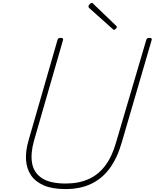

<svg xmlns="http://www.w3.org/2000/svg" viewBox="-20 -1274 1058 1313"><path d="M428 19Q338 19 280 -6Q222 -31 192 -75.5Q162 -120 158 -180Q154 -240 175 -313L373 -1000Q375 -1008 379.5 -1011.5Q384 -1015 395 -1015Q405 -1015 409 -1011.5Q413 -1008 411 -1000L212 -310Q188 -224 199.5 -158Q211 -92 267 -55.5Q323 -19 429 -19Q519 -19 586.5 -49.5Q654 -80 700.5 -142.5Q747 -205 774 -301L980 -1000Q982 -1008 986.5 -1011.5Q991 -1015 1003 -1015Q1022 -1015 1017 -1000L813 -301Q782 -193 730 -122.5Q678 -52 603 -16.5Q528 19 428 19ZM760 -1070Q757 -1070 754.5 -1072Q752 -1074 749 -1077L589 -1220Q587 -1223 586 -1225Q585 -1227 585 -1230Q585 -1235 589 -1240.5Q593 -1246 598 -1250Q603 -1254 608 -1254Q612 -1254 614 -1252Q616 -1250 620 -1246L774 -1098Q777 -1097 778 -1093.5Q779 -1090 779 -1089Q779 -1084 772 -1077Q765 -1070 760 -1070Z"/></svg>

Font: Playwrite AU QLD Thin
Style: Regular
Weight: 250
Designer: Veronika Burian, José Scaglione
Foundry: TypeTogether
Version: Version 1.002